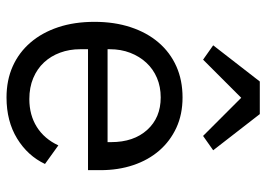

<svg xmlns="http://www.w3.org/2000/svg" viewBox="-134 -671 817 589"><g transform="rotate(90 274.5 -376.5)"><path d="M279 12Q226 12 183.5 -7Q141 -26 110.5 -61.5Q80 -97 63.5 -146.5Q47 -196 47 -258Q47 -319 63.5 -369Q80 -419 110.5 -454.5Q141 -490 183.5 -509Q226 -528 279 -528Q331 -528 372 -509Q413 -490 442 -456.5Q471 -423 486.5 -377Q502 -331 502 -276V-238H131V-214Q131 -181 141.5 -152.5Q152 -124 171.5 -103Q191 -82 219.5 -70Q248 -58 284 -58Q333 -58 369.5 -81Q406 -104 426 -147L483 -106Q458 -53 405 -20.5Q352 12 279 12ZM279 -461Q246 -461 219 -449.5Q192 -438 172.5 -417Q153 -396 142 -367.5Q131 -339 131 -305V-298H416V-309Q416 -378 378.5 -419.5Q341 -461 279 -461ZM330 -765 441 -622 397 -591 280 -708 163 -591 119 -622 230 -765Z"/></g></svg>

Font: IBM Plex Sans Devanagari
Style: Regular
Weight: 400
Designer: Mike Abbink, Paul van der Laan, Pieter van Rosmalen, Erin McLaughlin
Foundry: Bold Monday
Version: Version 1.1